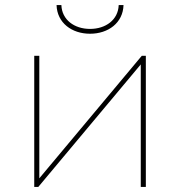

<svg xmlns="http://www.w3.org/2000/svg" viewBox="-20 -737 710 757"><path d="M115 0H131L535 -483V0H555V-517H539L135 -34V-517H115ZM335 -604C407 -604 465 -647 467 -717H448C446 -659 397 -623 335 -623C273 -623 224 -659 222 -717H203C205 -647 263 -604 335 -604Z"/></svg>

Font: Chess Sans Thin
Style: Regular
Weight: 100
Designer: Wolf Bōese
Foundry: Wolf Bōese
Version: Version 7.223;Glyphs 3.3 (3306)